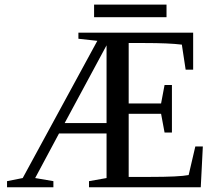

<svg xmlns="http://www.w3.org/2000/svg" viewBox="-20 -793 929 813"><path d="M356.9 -25.9 431.2 -39.1V-228H230L128.9 -39.1L206.1 -25.9V0H9.8V-25.9L76.2 -39.1L392.1 -620.1L312 -628.9V-654.8H797.9V-498H766.1L750 -604Q695.3 -610.8 591.8 -610.8H524.9V-355H662.1L676.8 -433.1H708V-231.9H676.8L662.1 -311H524.9V-43.9H613.8Q739.7 -43.9 778.8 -51.8L807.1 -172.9H838.9L830.1 0H356.9ZM431.2 -272V-601.1L253.9 -272ZM378.4 -720.2V-773.4H685.1V-720.2Z"/></svg>

Font: Tinos
Style: Regular
Weight: 400
Designer: Steve Matteson
Foundry: Monotype Imaging Inc.
Version: Version 1.23